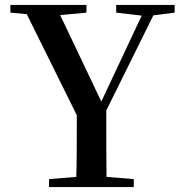

<svg xmlns="http://www.w3.org/2000/svg" viewBox="-20 -755 735 775"><path d="M449 -704 552 -692 389 -345 223 -694 329 -704V-735H22V-704L88 -698L290 -290C290 -170 290 -112 288 -41L178 -32V0H520V-32L410 -41C409 -117 409 -176 409 -309L599 -693L685 -704V-735H449Z"/></svg>

Font: Noto Serif CJK KR SemiBold
Style: Regular
Weight: 600
Designer: Ryoko NISHIZUKA 西塚涼子 (kana & ideographs); Frank Grießhammer (Latin, Greek & Cyrillic); Wenlong ZHANG 张文龙 (bopomofo); San
Foundry: Adobe
Version: Version 2.001;hotconv 1.1.0;makeotfexe 2.6.0